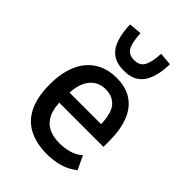

<svg xmlns="http://www.w3.org/2000/svg" viewBox="-221 -851 960 960"><g transform="rotate(45 259.5 -370.5)"><path d="M291 9Q216 9 162.5 -18.5Q109 -46 81.5 -103.5Q54 -161 54 -249Q54 -327 78 -385Q102 -443 150.5 -475.5Q199 -508 269 -508Q333 -508 377 -479Q421 -450 443 -394Q465 -338 465 -257V-217H134V-289H393L377 -269Q377 -359 349 -394Q321 -429 268 -429Q235 -429 209 -412Q183 -395 167.5 -359Q152 -323 152 -263V-236Q152 -177 169 -142Q186 -107 218 -90.5Q250 -74 296 -74Q327 -74 361 -82.5Q395 -91 422 -115L456 -43Q418 -13 376 -2Q334 9 291 9ZM267 -558Q218 -558 187.5 -579.5Q157 -601 142.5 -643Q128 -685 126 -744L194 -750Q197 -689 212 -660.5Q227 -632 267 -632Q306 -632 321.5 -660.5Q337 -689 340 -750L408 -744Q407 -685 392 -643Q377 -601 346.5 -579.5Q316 -558 267 -558Z"/></g></svg>

Font: Nunito Sans 7pt Condensed SemiBold
Style: Regular
Weight: 600
Width: 3
Designer: Vernon Adams
Foundry: Vernon Adams
Version: Version 3.101;gftools[0.9.27]